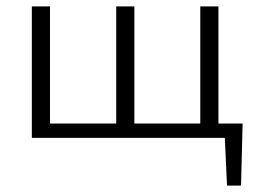

<svg xmlns="http://www.w3.org/2000/svg" viewBox="-20 -433 805 603"><path d="M635 0V-45H742L717 0ZM693 150 684 -45H742L737 150ZM108 0V-45H374V0ZM80 0V-413H137V0ZM609 0V-413H666V0ZM372 0V-45H638V0ZM345 0V-413H402V0Z"/></svg>

Font: Ysabeau Office Light
Style: Regular
Weight: 300
Designer: Christian Thalmann (Catharsis Fonts)
Version: Version 2.001;gftools[0.9.30]; featfreeze: tnum,lnum,ss02